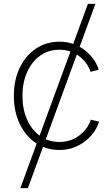

<svg xmlns="http://www.w3.org/2000/svg" viewBox="-20 -757 573 981"><path d="M84 204.1 429.2 -737.3H467.3L122.6 204.1ZM283.2 9.3Q215.8 9.3 163.1 -26.4Q110.4 -62 80.6 -124.5Q50.8 -187 50.8 -267.1Q50.8 -347.7 80.6 -410.2Q110.4 -472.7 163.1 -508.3Q215.8 -543.9 283.2 -543.9Q326.2 -543.9 360.6 -530.3Q395 -516.6 420.7 -494.6Q446.3 -472.7 462.4 -447.8Q478.5 -422.9 483.9 -400.4L442.4 -390.1Q438 -406.7 425.5 -426.3Q413.1 -445.8 393.1 -463.1Q373 -480.5 345.7 -491.7Q318.4 -502.9 283.2 -502.9Q227.1 -502.9 184.6 -472.2Q142.1 -441.4 118.4 -388.2Q94.7 -335 94.7 -267.1Q94.7 -199.2 118.4 -146Q142.1 -92.8 184.6 -62.3Q227.1 -31.7 283.2 -31.7Q318.4 -31.7 346.2 -43Q374 -54.2 394 -71.8Q414.1 -89.4 426.8 -109.1Q439.5 -128.9 443.8 -145.5L485.8 -135.7Q480 -112.8 463.9 -87.9Q447.8 -63 421.6 -40.8Q395.5 -18.6 360.8 -4.6Q326.2 9.3 283.2 9.3Z"/></svg>

Font: Inter 20pt ExtraLight
Style: Regular
Weight: 250
Version: Version 4.001;git-66647c0bb